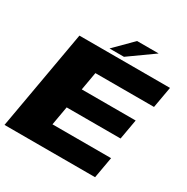

<svg xmlns="http://www.w3.org/2000/svg" viewBox="-194 -973 1099 1129"><g transform="rotate(30 355.0 -408.5)"><path d="M-12.5 0 106.5 -675H721.5L696 -531H298L276.5 -408H642.5L618.5 -272H252.5L230 -144H628L602.5 0ZM297.5 -698 416 -817H562.5L395.5 -698Z"/></g></svg>

Font: Anybody ExtraExpanded ExtraBold
Style: Italic
Weight: 800
Width: 8
Italic angle: -10°
Designer: Tyler Finck
Foundry: Etcetera Type Company
Version: Version 1.010; ttfautohint (v1.8.3) -l 8 -r 50 -G 200 -x 14 